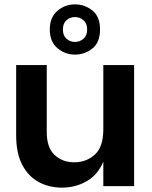

<svg xmlns="http://www.w3.org/2000/svg" viewBox="-20 -852 698 879"><path d="M54 0ZM54 0ZM264 7Q205 7 157.5 -18.5Q110 -44 82 -97Q54 -150 54 -232V-554H194V-248Q194 -176 230 -142.5Q266 -109 320 -109Q375 -109 414 -144Q453 -179 453 -260V-554H594V0H453V-112Q427 -50 375.5 -21.5Q324 7 264 7ZM323 -602Q278 -602 243 -631.5Q208 -661 208 -717Q208 -773 243 -802.5Q278 -832 323 -832Q368 -832 403 -804Q438 -776 438 -717Q438 -658 403 -630Q368 -602 323 -602ZM323 -660Q345 -660 362 -674.5Q379 -689 379 -717Q379 -745 362 -759.5Q345 -774 323 -774Q301 -774 284.5 -759.5Q268 -745 268 -717Q268 -689 284.5 -674.5Q301 -660 323 -660Z"/></svg>

Font: Ulagadi Sans SemiBold
Style: Regular
Weight: 600
Designer: Ninad Kale (Devanagari), Jonny Pinhorn (Latin)
Foundry: Indian Type Foundry
Version: Version 3.01;March 29, 2020;FontCreator 12.0.0.2522 64-bit; 